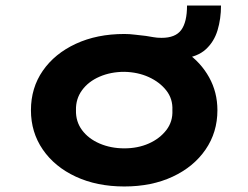

<svg xmlns="http://www.w3.org/2000/svg" viewBox="-20 -665 899 695"><path d="M430 10Q331 10 254.5 -25.5Q178 -61 135 -123.5Q92 -186 92 -266Q92 -347 135 -409Q178 -471 254.5 -506.5Q331 -542 430 -542Q449 -542 468.5 -539.5Q488 -537 508 -535Q522 -533 535 -530.5Q548 -528 565 -528Q615 -528 636 -556.5Q657 -585 657 -645H780Q780 -597 767.5 -555.5Q755 -514 725 -486.5Q695 -459 641 -453L655 -475Q707 -439 737 -385Q767 -331 767 -266Q767 -186 724 -123.5Q681 -61 605 -25.5Q529 10 430 10ZM430 -128Q479 -128 518.5 -145.5Q558 -163 582 -194Q606 -225 604 -266Q606 -307 582 -337.5Q558 -368 518.5 -386Q479 -404 430 -405Q381 -405 340.5 -387.5Q300 -370 277 -338.5Q254 -307 255 -266Q254 -225 277 -194Q300 -163 340.5 -145.5Q381 -128 430 -128Z"/></svg>

Font: Lexend Mega
Style: Bold
Weight: 700
Version: Version 1.007